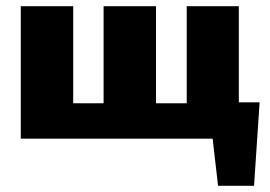

<svg xmlns="http://www.w3.org/2000/svg" viewBox="-20 -447 870 619"><path d="M664 0V-117H817L744 0ZM683 152 652 -117H817L799 152ZM141 0V-114H403V0ZM47 0V-427H216V0ZM582 0V-427H750V0ZM407 0V-114H669V0ZM314 0V-427H483V0Z"/></svg>

Font: Ysabeau Infant Black
Style: Regular
Weight: 900
Designer: Christian Thalmann (Catharsis Fonts)
Version: Version 2.001;gftools[0.9.30]; featfreeze: ss01,ss02,lnum